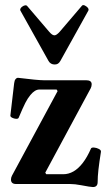

<svg xmlns="http://www.w3.org/2000/svg" viewBox="-20 -736 433 768"><path d="M304.7 4.9Q292 2.4 280.8 1.2Q269.5 0 259.8 0H43.9Q34.2 0 29.1 -4.4Q23.9 -8.8 23.9 -18.1Q23.9 -25.4 27.8 -33.2L210.4 -371.6L206.5 -377.9H137.7Q128.4 -377.9 119.4 -372.3Q110.4 -366.7 101.6 -356Q90.3 -342.3 81.1 -324Q71.8 -305.7 54.7 -265.1Q52.7 -260.3 44.4 -260.7Q36.1 -261.2 28.6 -265.1Q21 -269 21.5 -273.9L36.6 -402.8Q36.6 -404.8 37.1 -405.3Q38.1 -414.6 42 -419.4Q45.9 -424.3 51.8 -424.8Q130.9 -415 154.8 -415H324.7Q346.7 -415 346.7 -398.9Q346.7 -390.6 342.8 -382.8L161.1 -45.4L165 -39.1H232.9Q254.4 -39.1 273.9 -50.3Q293.5 -61.5 311 -84.2Q328.6 -106.9 343.8 -141.6Q345.7 -146.5 356.2 -145.8Q366.7 -145 375.7 -140.1Q384.8 -135.3 383.8 -128.9Q377 -86.4 373.8 -57.9Q370.6 -29.3 370.6 -7.8Q370.6 12.2 351.6 12.2Q346.7 12.2 335 10.3Q323.2 8.3 304.7 4.9ZM173.8 -492.7 61.5 -693.8Q60.1 -696.8 61.3 -700.2Q62.5 -703.6 66.4 -707.5L69.8 -710Q75.2 -713.9 80.3 -714.6Q85.4 -715.3 87.9 -712.9L176.8 -608.9Q183.1 -601.6 188.2 -598.1Q193.4 -594.7 197.8 -594.7Q206.1 -594.7 218.8 -608.9L307.6 -712.9Q310.1 -716.3 314.7 -715.6Q319.3 -714.8 324.2 -710.9L325.7 -710L327.1 -709Q332.5 -704.6 333.7 -700.7Q335 -696.8 333.5 -693.8L221.7 -492.7Q217.3 -484.9 211.9 -481.4Q206.5 -478 198.7 -478Q190.4 -478 184.1 -481.7Q177.7 -485.4 173.8 -492.7Z"/></svg>

Font: Junicode Two Beta VF
Style: Regular
Weight: 400
Designer: Peter S. Baker
Foundry: Briery Creek Software
Version: Version 1.031 beta; ttfautohint (v1.8.1.43-b0c9)